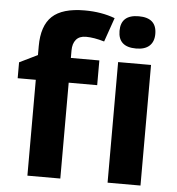

<svg xmlns="http://www.w3.org/2000/svg" viewBox="-54 -815 799 866"><g transform="rotate(5 346.0 -382.5)"><path d="M102 -434H20V-506L102 -546V-586Q102 -679 148 -722Q194 -765 295 -765Q371 -765 432 -742L394 -633Q347 -647 311 -647Q281 -647 266 -629Q251 -611 251 -580V-546H380V-434H251V0H102ZM459 -687Q459 -760 540 -760Q621 -760 621 -687Q621 -652 600.5 -633Q580 -614 540 -614Q459 -614 459 -687ZM465 -546H614V0H465Z"/></g></svg>

Font: OpenSansMMV
Style: Bold
Weight: 700
Foundry: Ascender Corporation
Version: Version 4.001